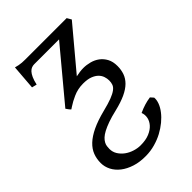

<svg xmlns="http://www.w3.org/2000/svg" viewBox="-212 -546 873 873"><g transform="rotate(-45 224.5 -109.0)"><path d="M390.6 -136.7Q390.6 -112.3 383.3 -91.6Q376 -70.8 358.9 -53.7Q341.8 -36.6 313.2 -23.2Q284.7 -9.8 241.7 0.5Q208 8.3 184.3 16.8Q160.6 25.4 144.5 33.9Q128.4 42.5 119.1 51.3Q109.9 60.1 105 69.1Q100.1 78.1 98.9 86.9Q97.7 95.7 97.7 104Q97.7 124 107.9 140.4Q118.2 156.7 134.3 168.5Q150.4 180.2 170.4 186.5Q190.4 192.9 210 192.9Q243.7 192.9 266.8 183.1Q290 173.3 303.2 158.2Q316.4 143.1 319.8 125.5Q323.2 107.9 316.9 91.8Q338.4 82 356 76.7Q373.5 71.3 393.6 68.4L406.7 83Q408.2 98.1 401.6 116Q395 133.8 381.3 151.6Q367.7 169.4 347.9 185.8Q328.1 202.1 304 215.1Q279.8 228 251.7 235.8Q223.6 243.7 193.4 244.1Q153.8 244.6 122.6 234.6Q91.3 224.6 69.3 207.5Q47.4 190.4 35.9 168Q24.4 145.5 24.4 121.1Q24.4 94.7 33.2 71.5Q42 48.3 62.7 28.6Q83.5 8.8 117.7 -7.6Q151.9 -23.9 202.1 -36.6Q239.7 -45.9 262.5 -54.7Q285.2 -63.5 297.4 -72.8Q309.6 -82 313.5 -92.8Q317.4 -103.5 317.4 -116.7Q317.4 -129.4 313 -142.6Q308.6 -155.8 297.9 -166.5Q287.1 -177.2 269 -184.1Q251 -190.9 223.1 -190.9Q188.5 -190.9 158.7 -177.2Q134.3 -166.5 112.8 -152.3L102.5 -145.5Q99.1 -147.9 93.5 -155.5Q87.9 -163.1 85.4 -167L288.1 -410.2H127.9Q120.1 -410.2 112.1 -407.2Q104 -404.3 96.4 -396.2Q88.9 -388.2 82.3 -373.8Q75.7 -359.4 70.8 -336.9L46.9 -342.8L56.2 -461.9Q66.4 -459 75.4 -457.3Q84.5 -455.6 94 -454.8Q103.5 -454.1 114.7 -454.1H380.9L393.1 -433.1L226.6 -234.4Q238.8 -236.8 250.5 -238.5Q262.2 -240.2 273.9 -240.2Q294.4 -240.2 315.4 -234.6Q336.4 -229 353 -216.6Q369.6 -204.1 380.1 -184.6Q390.6 -165 390.6 -136.7Z"/></g></svg>

Font: Gentium Plus
Style: Regular
Weight: 400
Designer: J. Victor Gaultney, Annie Olsen, Iska Routamaa
Foundry: SIL International
Version: Version 1.510